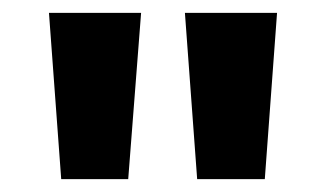

<svg xmlns="http://www.w3.org/2000/svg" viewBox="-20 -734 506 298"><path d="M199 -714 179 -456H75L56 -714ZM410 -714 391 -456H286L267 -714Z"/></svg>

Font: Noto Sans Lao SemiCondensed
Style: Bold
Weight: 700
Width: 4
Designer: Monotype Design Team
Foundry: Monotype Imaging Inc.
Version: Version 2.003; ttfautohint (v1.8.4.7-5d5b)